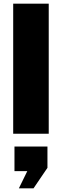

<svg xmlns="http://www.w3.org/2000/svg" viewBox="-20 -730 338 1048"><path d="M52 0V-710H246V0ZM83 298 129 204H59V70H239V186L163 298Z"/></svg>

Font: Special Gothic Expanded One
Style: Regular
Weight: 400
Designer: Alistair McCready
Foundry: Monolith
Version: Version 1.010; ttfautohint (v1.8.4.7-5d5b)